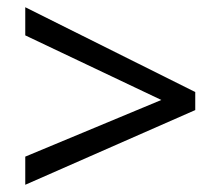

<svg xmlns="http://www.w3.org/2000/svg" viewBox="-20 -711 612 532"><path d="M50 -199V-277L427 -434L50 -613V-691L521 -456V-406Z"/></svg>

Font: Noto Sans Kannada UI
Style: Regular
Weight: 400
Designer: Jelle Bosma - Monotype Design Team
Foundry: Monotype Imaging Inc.
Version: Version 2.005; ttfautohint (v1.8.4.7-5d5b)